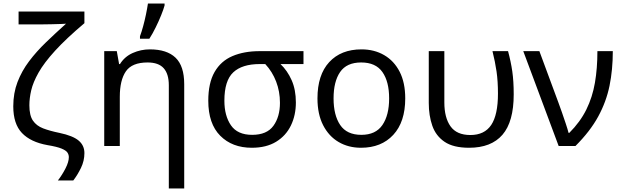

<svg xmlns="http://www.w3.org/2000/svg" viewBox="-20 -825 3524 1085"><path d="M457 40Q457 84 437.5 124Q418 164 394 195H307Q331 164 350 127Q369 90 369 63Q369 49 361 37Q353 25 327.5 14.5Q302 4 248 -5Q153 -22 104 -73.5Q55 -125 55 -224Q55 -299 79 -361.5Q103 -424 144.5 -479Q186 -534 240 -586Q294 -638 353 -691Q348 -690 326 -689.5Q304 -689 271.5 -688Q239 -687 205 -687H85V-760H457V-694Q354 -607 291.5 -538.5Q229 -470 198 -415Q167 -360 156.5 -315Q146 -270 146 -230Q146 -173 166 -143.5Q186 -114 224 -99.5Q262 -85 316 -74Q392 -58 424.5 -30.5Q457 -3 457 40Z M827 -546Q923 -546 972 -499Q1021 -452 1021 -349V240H934V-343Q934 -407 905 -439.5Q876 -472 814 -472Q726 -472 691.5 -422Q657 -372 657 -278V0H569V-536H640L653 -463H658Q684 -505 730 -525.5Q776 -546 827 -546ZM771 -606V-620Q780 -644 789 -677Q798 -710 805 -744Q812 -778 816 -805H910V-794Q904 -772 890.5 -738.5Q877 -705 859.5 -669.5Q842 -634 824 -606Z M1652 -246Q1652 -174 1624 -116Q1596 -58 1540.5 -24Q1485 10 1403 10Q1292 10 1224.5 -58Q1157 -126 1157 -256Q1157 -356 1192.5 -418Q1228 -480 1293.5 -508Q1359 -536 1448 -536H1695V-463H1565Q1604 -426 1628 -372Q1652 -318 1652 -246ZM1248 -256Q1248 -171 1285 -117Q1322 -63 1405 -63Q1488 -63 1525 -114Q1562 -165 1562 -244Q1562 -308 1540.5 -364Q1519 -420 1479 -463H1448Q1348 -463 1298 -416Q1248 -369 1248 -256Z M2270 -269Q2270 -136 2202.5 -63Q2135 10 2020 10Q1949 10 1893.5 -22.5Q1838 -55 1806 -117.5Q1774 -180 1774 -269Q1774 -402 1840.5 -474Q1907 -546 2023 -546Q2095 -546 2151 -513.5Q2207 -481 2238.5 -419.5Q2270 -358 2270 -269ZM1865 -269Q1865 -174 1902.5 -118.5Q1940 -63 2022 -63Q2103 -63 2141 -118.5Q2179 -174 2179 -269Q2179 -364 2141 -418Q2103 -472 2021 -472Q1939 -472 1902 -418Q1865 -364 1865 -269Z M2631 10Q2542 10 2492.5 -23.5Q2443 -57 2423 -114.5Q2403 -172 2403 -243V-536H2491V-246Q2491 -160 2526 -111Q2561 -62 2638 -62Q2718 -62 2756 -119Q2794 -176 2794 -296Q2794 -366 2786 -421Q2778 -476 2763 -536H2851Q2867 -477 2875 -421.5Q2883 -366 2883 -292Q2883 -137 2819.5 -63.5Q2756 10 2631 10Z M2937 -536H3028L3135 -247Q3144 -223 3155.5 -190Q3167 -157 3177.5 -125.5Q3188 -94 3193 -74H3197Q3259 -136 3293.5 -206Q3328 -276 3342 -357.5Q3356 -439 3356 -536H3443Q3443 -431 3424.5 -340.5Q3406 -250 3360.5 -166.5Q3315 -83 3232 0H3137Z"/></svg>

Font: Noto Sans
Style: Regular
Weight: 400
Designer: Monotype Design Team
Foundry: Monotype Imaging Inc.
Version: Version 1.902